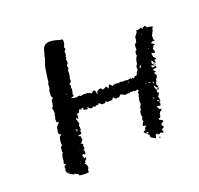

<svg xmlns="http://www.w3.org/2000/svg" viewBox="-99 -632 774 747"><g transform="rotate(-20 288.0 -258.5)"><path d="M92 -5 80 -11Q72 -16 70 -18Q61 -26 67 -40Q63 -50 73 -51Q75 -54 71 -56L69 -57L67 -59Q69 -62 71 -72V-79L72 -86Q74 -96 79 -102L77 -105Q78 -106 78 -111V-118Q80 -127 86 -127Q82 -139 89 -163Q92 -163 97 -169Q86 -171 88 -183L90 -193Q92 -203 92 -203L105 -216Q98 -220 96 -220V-229Q94 -235 98 -237Q98 -250 102 -255Q101 -256 101 -260V-265Q101 -272 98 -276Q104 -281 105 -289L107 -296V-302Q108 -314 116 -311Q111 -321 110 -324L111 -331V-338Q111 -347 115 -351L116 -357V-364Q116 -373 120 -377L122 -397L125 -417Q128 -442 135 -457Q141 -472 140 -479Q144 -484 145 -494L147 -502L150 -509Q158 -524 177 -524Q190 -524 205 -520L218 -516Q220 -516 223.5 -515.5Q227 -515 229 -514Q232 -498 223 -484Q228 -476 223 -471Q218 -470 220 -462V-456Q220 -452 218 -450Q214 -448 219 -443Q214 -441 215 -433L216 -425Q216 -422 214 -418Q210 -417 210 -413V-408L211 -404Q212 -397 206 -394Q208 -390 207 -383L206 -377Q205 -373 206 -370Q203 -367 203 -363V-356Q205 -347 193 -342Q200 -337 195 -326L197 -320Q195 -316 195 -311L194 -306L192 -301Q196 -294 192 -292L187 -291Q184 -291 182 -289Q183 -287 192 -285H198L204 -284L208 -286H212Q218 -288 220 -282Q223 -285 226 -285H228Q230 -285 231 -286Q232 -287 236 -286L238 -285H241Q244 -287 250 -284L254 -283H258Q259 -282 260 -280L262 -278L266 -281L268 -283Q271 -286 276 -286Q279 -285 281 -278V-273L283 -267Q284 -270 286 -278L291 -281L295 -284Q301 -286 305 -283Q308 -280 309 -277L313 -279L317 -280Q322 -282 324 -285Q331 -276 332 -273Q334 -285 341 -288Q342 -285 349 -278Q362 -285 375 -280Q380 -283 385 -282L391 -281L396 -280Q400 -282 404 -281L409 -280L414 -279Q418 -282 422 -282Q427 -282 429 -277Q430 -280 433 -281Q436 -274 442 -283Q444 -283 452 -285L454 -290L456 -295Q459 -302 463 -303Q460 -313 464 -321Q467 -322 469 -330V-335L471 -341L472 -346L475 -351Q480 -357 478 -360Q476 -363 478 -368L479 -371V-375L485 -378V-394Q487 -404 494 -405V-411Q496 -415 497 -416Q494 -425 502 -433L505 -437L508 -441Q510 -447 510 -450Q515 -448 520 -450L524 -451L529 -453L531 -452L532 -450Q534 -446 536 -448Q535 -450 538 -452H543V-456Q547 -454 550 -452L552 -448L555 -445Q557 -447 561 -446L564 -445L568 -444L576 -442L574 -440L573 -437L571 -434L570 -430L569 -425L566 -421L564 -416Q562 -410 559 -408Q561 -406 561 -403L560 -397Q560 -391 564 -388H554Q549 -386 547 -383Q558 -376 560 -374L555 -372L550 -370Q552 -367 550 -365L548 -362L546 -360L547 -356L549 -352Q550 -346 549 -343Q543 -343 536 -347Q534 -343 535 -339L536 -335V-331L541 -326L545 -321L542 -318H539Q534 -318 539 -312Q536 -309 540 -305Q538 -305 534 -307L533 -308L531 -309L530 -312L529 -315Q528 -316 527 -317Q526 -318 525 -318Q522 -316 523 -313V-309L524 -305Q536 -305 537 -298L534 -300L531 -302Q528 -304 526 -298Q534 -296 535 -287L531 -286H526Q521 -286 518 -282L522 -278L525 -275Q528 -271 522 -271H519Q518 -269 521 -264L524 -261L525 -258L524 -255L523 -252Q522 -248 519 -247L517 -243V-241L516 -238Q514 -236 513 -232L512 -228L511 -225Q519 -215 512 -203Q507 -205 509 -208L511 -211Q513 -213 511 -215Q507 -213 506 -217L504 -222Q502 -224 501 -224Q498 -214 505 -208Q507 -206 505 -203L504 -198Q503 -196 505 -194.5Q507 -193 511 -192Q508 -190 506 -185Q504 -180 501 -178Q504 -175 504 -169V-158H501L498 -157Q504 -149 497 -142L494 -143L491 -144Q488 -145 484 -144Q483 -140 488 -135Q490 -129 498 -130Q494 -120 489 -121Q489 -117 485 -114Q485 -105 481 -98Q476 -99 474.5 -97Q473 -95 477 -90Q481 -91 484 -88L486 -86L489 -83L485 -79L481 -77Q478 -76 476 -70Q482 -64 482 -59L477 -56L471 -52L473 -49L474 -45Q475 -42 473.5 -40.5Q472 -39 470 -40Q462 -45 460 -42L459 -41L458 -40Q457 -39 454 -41H453Q452 -44 448 -44L444 -43L441 -41Q442 -38 441 -35L439 -31L438 -28Q434 -32 432 -33L427 -35Q421 -36 418 -46Q422 -47 418 -51L414 -54Q412 -56 412 -58Q392 -69 411 -73Q410 -84 419 -86Q419 -89 417 -89L415 -90H412Q405 -90 408 -97L410 -100L411 -102Q412 -105 415 -106Q412 -117 413 -118L414 -119L415 -120Q416 -121 416.5 -123.5Q417 -126 417 -127Q414 -132 415 -139L416 -145L418 -151Q421 -151 422 -152Q418 -161 429 -175Q426 -180 428 -191L430 -199L431 -208Q436 -210 433 -220Q441 -225 437 -231H432L427 -230Q420 -228 418 -233L416 -232L413 -230Q409 -234 401 -229L396 -230L390 -229Q384 -228 380 -230Q370 -234 369 -237Q365 -235 363 -233L361 -231L359 -228H352L346 -227Q339 -229 338 -235Q332 -235 332 -230Q330 -227 327 -227H319L316 -226H311Q307 -226 303 -233Q303 -226 297 -225H285L276 -234Q272 -225 263 -229Q260 -222 250 -229Q247 -222 240 -225Q234 -226 231 -234Q228 -232 228 -231V-226L221 -227L215 -228Q209 -229 213 -238Q210 -237 205 -237Q204 -236 204 -231Q201 -232 201 -234V-238Q196 -236 194 -233L192 -228L190 -224H186L182 -223V-215Q181 -212 181 -207Q180 -198 175 -210Q173 -210 172 -203Q177 -190 178 -184L177 -183L175 -181Q173 -177 174 -174L175 -168Q176 -160 171 -155Q174 -145 170 -144Q168 -144 165 -143H161L157 -142Q158 -139 161 -138L164 -137L166 -136Q168 -132 165 -129Q170 -124 166 -120L162 -115Q160 -111 160 -110Q159 -109 155 -109L157 -107H160Q164 -107 165 -104Q165 -102 162 -99L163 -94L164 -89Q162 -83 157 -83Q164 -76 159 -64L156 -65L153 -67Q151 -68 147 -66Q145 -64 147 -58L149 -54L150 -50L156 -54Q158 -49 155 -45L151 -42L148 -38Q150 -36 149 -34Q145 -32 143 -33Q153 -23 152 -10Q150 -9 148 -3V2L147 6Q146 7 142 7H126Q117 7 109 5Q108 -2 102 -4L97 -5L93 -9Q92 -8 92 -5ZM518 -302V-292Q524 -294 529 -292Q528 -296 526 -298L522 -300ZM497 -166Q494 -167 492 -164Q497 -159 502 -162Q501 -163 499 -164ZM472 -308Q473 -307 477 -307Q478 -310 480 -318Q475 -316 472 -308ZM411 -63 412 -60V-58H419Q417 -65 411 -63ZM486 -243Q483 -242 487 -239L490 -240L493 -241Q488 -244 486 -243ZM501 -234Q503 -232 505 -234Q503 -240 503 -242Q500 -235 501 -234ZM156 -163H154Q159 -157 162 -158Q161 -160 159 -162ZM156 -169 159 -165 161 -161 163 -162 164 -163Q159 -169 156 -169ZM482 -183Q481 -182 483 -176L487 -178ZM452 -30Q458 -30 456 -25Q450 -25 452 -30ZM350 -264 349 -272Q348 -265 350 -264ZM450 -41H453Q452 -37 448 -38L449 -39Q450 -40 450 -41ZM166 -307 169 -306Q170 -306 171 -307H170L169 -308Q168 -309 166 -307ZM525 -428 524 -430H523L522 -429L523 -427Q524 -428 525 -428ZM414 -267V-270L413 -273Q410 -270 414 -267ZM529 -365 532 -368Q528 -370 529 -365ZM516 -238 519 -235Q516 -234 516 -238ZM461 -292 460 -291 461 -290 462 -289 463 -290ZM471 -245V-243Q473 -243 475 -242L473 -244ZM70 -22 72 -21 73 -20Q73 -24 70 -22ZM456 -103 458 -102V-103L457 -104Q457 -103 456 -103ZM548 -443H546Q545 -443 546 -442H548Q549 -442 548 -443ZM459 -90H457Q458 -89 460 -89Q460 -90 459 -90ZM464 -53H462Q461 -53 462 -52Q464 -52 464 -53ZM142 -87 143 -86Q144 -86 143.5 -86.5Q143 -87 142 -88Q141 -87 142 -87ZM487 -374H485Q487 -372 487 -374ZM537 -448V-445Q538 -446 537 -448ZM77 -20H74L76 -18Q76 -19 77 -20ZM513 -246 514 -247Q515 -247 514 -248Q513 -247 513 -246ZM168 -298Q170 -298 170 -299Q169 -298 168 -298ZM97 -119 98 -118Q98 -119 97 -119ZM528 -377Q529 -376 529 -377Q530 -377 529 -378Q529 -377 528 -377ZM478 -39V-38Z"/></g></svg>

Font: Kom-post
Style: Regular
Weight: 400
Designer: @guaschetti
Foundry: guaschetti
Version: Version 1.00 December 6, 2021, initial release